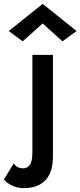

<svg xmlns="http://www.w3.org/2000/svg" viewBox="-94 -743 415 990"><path d="M-23 99 -74 183Q-65 193 -51 203Q-37 213 -16.5 220Q4 227 30 227Q78 227 111.5 208.5Q145 190 162 154Q179 118 179 65V-460H73V44Q73 73 67.5 90.5Q62 108 51 116.5Q40 125 25 125Q12 125 -0.5 120Q-13 115 -23 99ZM126 -622 228 -530 301 -583 126 -723 -49 -583 23 -530Z"/></svg>

Font: Jost Medium
Style: Regular
Weight: 500
Version: Version 3.710